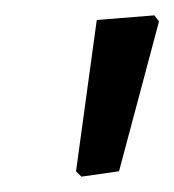

<svg xmlns="http://www.w3.org/2000/svg" viewBox="-20 -660 227 250"><path d="M181 -640 187 -632 135 -437 86 -430 79 -437 106 -634Z"/></svg>

Font: Alegreya Sans SC Medium
Style: Italic
Weight: 500
Italic angle: -7°
Designer: Juan Pablo del Peral
Foundry: Huerta Tipografica
Version: Version 2.007